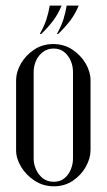

<svg xmlns="http://www.w3.org/2000/svg" viewBox="-20 -656 378 681"><path d="M37.1 -123.2Q37.1 -93.6 54.9 -64.2Q72.6 -34.8 103 -15Q133.4 4.8 171.2 4.8Q209.1 4.8 238.4 -15Q267.8 -34.8 284.4 -64.5Q301.1 -94.2 301.1 -123.2V-371.4Q301.1 -401 283.9 -430.6Q266.6 -460.2 236.8 -480Q206.9 -499.8 169 -499.8Q130.8 -499.8 100.9 -479.8Q71.1 -459.9 54.1 -430.2Q37.1 -400.6 37.1 -371.4ZM99.4 -401.5Q99.4 -421.1 107.5 -439.9Q115.6 -458.6 131.7 -471.2Q147.8 -483.8 170.1 -483.8Q192.8 -483.8 208 -471.2Q223.2 -458.6 231.1 -439.9Q238.9 -421.1 238.9 -401.5V-93.1Q238.9 -74.1 231.2 -55.1Q223.6 -36 208.4 -23.6Q193.1 -11.2 170.5 -11.2Q148.1 -11.2 132.1 -23.6Q116 -36 107.7 -55.1Q99.4 -74.1 99.4 -93.1ZM126.1 -535.4Q148.8 -556.9 167.1 -580.8Q185.5 -604.6 198.5 -636.2H156.5Q152.1 -610.1 144.4 -586.8Q136.8 -563.5 121.1 -535.4ZM186.1 -535.4Q208.8 -556.9 227.4 -580.8Q246.1 -604.6 259.1 -636.2H216.5Q212.1 -610.1 204.8 -586.8Q197.4 -563.5 181.8 -535.4Z"/></svg>

Font: Emberly Black
Style: Regular
Weight: 900
Designer: Rajesh Rajput
Foundry: Rajesh Rajput
Version: Version 1.000